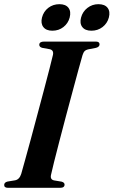

<svg xmlns="http://www.w3.org/2000/svg" viewBox="-20 -899 544 919"><path d="M224.5 -63.5Q218.5 -39.5 239 -35.5L275 -29.5Q289 -25.5 289 -15.5Q289 0 267.5 0H18.5Q0 0 0 -13.5Q0 -26 16 -30L52.5 -36Q73 -40 81.5 -66.5Q87.5 -88 99.8 -132Q112 -176 127.5 -233Q143 -290 159.2 -351.5Q175.5 -413 190.8 -470Q206 -527 217.2 -571Q228.5 -615 233.5 -636.5Q238 -659 218 -663.5L182 -670Q168 -674 168 -684.5Q168 -700 191.5 -700H438.5Q456.5 -700 456.5 -687Q456.5 -674.5 439.5 -670L401 -662.5Q390.5 -660 385 -654.5Q379.5 -649 375 -635Q368.5 -613 356 -567.2Q343.5 -521.5 327.8 -462.8Q312 -404 295.2 -341.2Q278.5 -278.5 263.8 -221.5Q249 -164.5 238.5 -122.5Q228 -80.5 224.5 -63.5ZM230.5 -752Q201 -752 187.5 -769.5Q174 -787 181 -815Q188.5 -844 211.2 -861.5Q234 -879 264.5 -879Q294.5 -879 307.8 -861.5Q321 -844 313.5 -815Q306 -787 283.5 -769.5Q261 -752 230.5 -752ZM417.5 -752Q387.5 -752 374 -769.5Q360.5 -787 368 -815Q375.5 -843.5 398.5 -861.2Q421.5 -879 451 -879Q481.5 -879 495 -861.5Q508.5 -844 501 -815Q493.5 -787 470.8 -769.5Q448 -752 417.5 -752Z"/></svg>

Font: Fraunces 72pt S000 SemiBold
Style: Italic
Weight: 600
Italic angle: -16°
Version: Version 1.000; ttfautohint (v1.8.3)